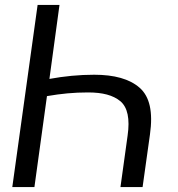

<svg xmlns="http://www.w3.org/2000/svg" viewBox="-20 -761 725 781"><path d="M499 -209 470 0H560L590 -214C603 -306 589 -368 548 -404C507 -440 445 -457 363 -457C302 -457 241 -451 181 -440L222 -741H133L30 0H120L171 -370C229 -380 280 -385 338 -385C397 -385 440 -374 470 -349C499 -324 509 -278 499 -209Z"/></svg>

Font: Cheyenne Sans
Style: Italic
Weight: 400
Italic angle: -8.13011°
Designer: The Public Sans project authors (U.S. Web Design System), Libre Franklin designed by Pablo Impallari and Rodrigo Fuenzal
Foundry: The Cheyenne Sans Project Authors
Version: Version 2.007